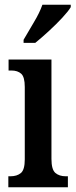

<svg xmlns="http://www.w3.org/2000/svg" viewBox="-20 -786 319 806"><path d="M15 0V-46H24Q51 -46 67.5 -59.5Q84 -73 84 -117V-421Q84 -463 69 -476.5Q54 -490 28 -490H16V-536H196V-119Q196 -74 212.5 -60Q229 -46 256 -46H265V0ZM79 -619Q99 -654 122.5 -693Q146 -732 158 -766H277V-756Q267 -739 241.5 -711.5Q216 -684 185 -655.5Q154 -627 128 -606H79Z"/></svg>

Font: Noto Serif Tamil ExtraCondensed SemiBold
Style: Regular
Weight: 600
Width: 2
Designer: Indian Type Foundry, Tom Grace, and the Monotype Design Team
Foundry: Monotype Imaging Inc.
Version: Version 2.004; ttfautohint (v1.8.4.7-5d5b)